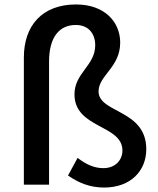

<svg xmlns="http://www.w3.org/2000/svg" viewBox="-20 -806 707 861"><path d="M447 35C566 35 636 -40 636 -137C636 -316 422 -298 422 -396C422 -468 519 -504 519 -615C519 -707 450 -786 321 -786C168 -786 87 -690 87 -548V22H200V-530C200 -637 244 -694 320 -694C377 -694 407 -655 407 -603C407 -512 314 -479 314 -383C314 -229 529 -248 529 -131C529 -89 498 -52 444 -52C404 -52 368 -67 328 -98L285 -19C334 15 384 35 447 35Z"/></svg>

Font: コーポレート・ロゴ ver3 Medium
Style: Regular
Weight: 500
Designer: [KANA_main] LOGOTYPE.JP [Source Han Sans] Ryoko NISHIZUKA 西塚涼子 (kana, bopomofo & ideographs); Paul D. Hunt (Latin, Greek
Version: Version 12.001;FEAKit 1.0